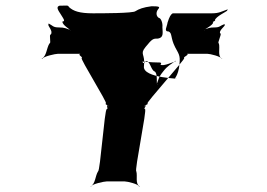

<svg xmlns="http://www.w3.org/2000/svg" viewBox="-20 -857 982 707"><path d="M212 -791C217 -783 218 -778 210 -778C208 -765 239 -749 240 -744C232 -744 249 -746 241 -746C223 -752 219 -756 196 -756C175 -756 174 -763 160 -770C152 -770 166 -768 158 -768C155 -761 177 -743 167 -730C159 -730 170 -697 162 -697C151 -679 152 -651 134 -641C126 -641 144 -640 136 -640C138 -649 184 -659 194 -659H276C264 -655 286 -648 281 -643C273 -643 378 -476 370 -476C362 -474 385 -466 378 -466C370 -466 386 -469 378 -469C368 -469 381 -457 373 -455C365 -455 349 -226 341 -226C330 -208 332 -181 314 -171C306 -171 323 -170 315 -170C317 -179 363 -189 373 -189H439C449 -189 491 -179 492 -170C484 -170 502 -171 494 -171C477 -181 487 -208 482 -226C474 -226 522 -455 514 -455C506 -457 523 -469 513 -469C505 -469 519 -466 511 -466C504 -466 531 -474 523 -476C515 -476 666 -643 658 -643C654 -648 678 -655 669 -659H743C753 -659 795 -649 796 -640C788 -640 805 -641 797 -641C780 -651 791 -679 786 -697C778 -697 799 -734 791 -734C784 -744 810 -761 808 -766C800 -766 814 -768 806 -768C791 -763 790 -756 771 -756C750 -756 748 -753 731 -748C723 -748 740 -746 732 -746C733 -750 765 -764 765 -775C757 -775 779 -782 771 -782C775 -797 813 -813 818 -819C810 -819 825 -822 817 -822C796 -815 787 -808 761 -808H616C609 -804 604 -796 597 -774C595 -758 582 -741 601 -741C615 -735 607 -718 625 -683C642 -652 645 -651 639 -606C631 -565 615 -567 631 -567C654 -567 504 -568 510 -613C516 -659 493 -656 516 -684C541 -715 544 -715 562 -715C583 -719 579 -735 578 -757C580 -773 572 -791 565 -791C555 -797 553 -812 563 -824C570 -832 566 -834 538 -834C507 -830 492 -824 479 -816C472 -808 353 -808 322 -808C273 -808 250 -816 234 -831C230 -839 227 -836 199 -836C182 -830 199 -814 212 -791ZM561 -627C571 -627 577 -627 571 -619C582 -611 620 -631 626 -630C620 -622 631 -640 625 -632C607 -618 598 -616 581 -594C563 -572 564 -564 556 -544C550 -536 565 -552 559 -544C555 -548 562 -588 549 -594C535 -600 533 -634 517 -632C511 -624 508 -622 504 -630C510 -631 533 -627 561 -627Z"/></svg>

Font: Hussar Przerywany
Style: Obl
Weight: 400
Foundry: Cannot Into Space Fonts
Version: Version 0.982